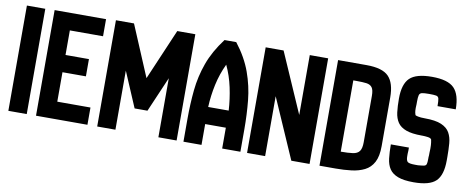

<svg xmlns="http://www.w3.org/2000/svg" viewBox="-59 -907 2838 1162"><g transform="rotate(10 1360.0 -326.5)"><path d="M28 0V-647H141V0Z M198 0V-649H514V-544H310V-393H454V-287H310V-106H514V0Z M574 0V-653H685L817 -340L951 -653H1062V0H950V-363L857 -147H778L686 -363V0Z M1104 0V-139Q1104 -232 1112.5 -317.5Q1121 -403 1150.5 -485Q1180 -567 1242 -649H1314Q1377 -568 1407 -484.5Q1437 -401 1445.5 -315Q1454 -229 1454 -139V0H1342V-128H1215V0ZM1215 -233H1341Q1337 -303 1322 -373Q1307 -443 1278 -504Q1248 -441 1233 -372Q1218 -303 1215 -233Z M1495 0V-649H1605L1766 -281V-649H1879V0H1767L1606 -368V0Z M1940 0V-649H2115Q2213 -649 2251.5 -609Q2290 -569 2290 -481V-182Q2290 -119 2270.5 -82.5Q2251 -46 2216 -28.5Q2181 -11 2135.5 -5.5Q2090 0 2039 0ZM2052 -106Q2098 -106 2126 -110Q2154 -114 2166.5 -131Q2179 -148 2179 -186V-471Q2179 -508 2167.5 -523Q2156 -538 2133 -541Q2110 -544 2073 -544H2052Z M2518 0Q2457 0 2421.5 -13.5Q2386 -27 2369 -52.5Q2352 -78 2347.5 -116Q2343 -154 2343 -202H2454V-183L2453 -165V-149Q2453 -124 2462 -115Q2471 -106 2510 -106H2527Q2552 -108 2563.5 -110.5Q2575 -113 2578 -122.5Q2581 -132 2581 -154V-165L2582 -178V-192L2583 -218Q2583 -225 2582.5 -239Q2582 -253 2578 -273Q2574 -282 2555.5 -284.5Q2537 -287 2522 -287H2518Q2457 -287 2421.5 -300Q2386 -313 2369 -338Q2352 -363 2347.5 -399.5Q2343 -436 2343 -484Q2343 -573 2382 -610.5Q2421 -648 2518 -648Q2616 -648 2654.5 -608.5Q2693 -569 2693 -479H2581Q2581 -511 2578 -524.5Q2575 -538 2561.5 -540.5Q2548 -543 2518 -543Q2488 -543 2474.5 -540Q2461 -537 2457.5 -524.5Q2454 -512 2454 -484V-468L2453 -445Q2453 -440 2453.5 -428.5Q2454 -417 2459 -403Q2460 -400 2475.5 -396.5Q2491 -393 2518 -393Q2584 -393 2620 -377.5Q2656 -362 2671.5 -334.5Q2687 -307 2690 -269.5Q2693 -232 2693 -187V-165Q2693 -75 2654.5 -37.5Q2616 0 2518 0Z"/></g></svg>

Font: New Amsterdam
Style: Regular
Weight: 400
Designer: Vladimir Nikolic
Foundry: Vladimir Nikolic
Version: Version 1.000; ttfautohint (v1.8.4.7-5d5b)